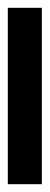

<svg xmlns="http://www.w3.org/2000/svg" viewBox="148 -202 127 491"><g transform="rotate(90 211.5 43.5)"><path d="M437 87H-14V0H437Z"/></g></svg>

Font: Open Sauce Two SemiBold
Style: Regular
Weight: 600
Designer: Alfredo Marco Pradil
Foundry: Creative Sauce Fz LLC
Version: Version 1.477